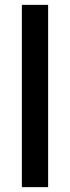

<svg xmlns="http://www.w3.org/2000/svg" viewBox="-20 -770 290 790"><path d="M70 -750V0H178V-750Z"/></svg>

Font: Oakes Medium
Style: Regular
Weight: 500
Designer: Samuel Oakes
Foundry: Samuel Oakes
Version: Version 1.003;PS 001.003;hotconv 1.0.88;makeotf.lib2.5.64775